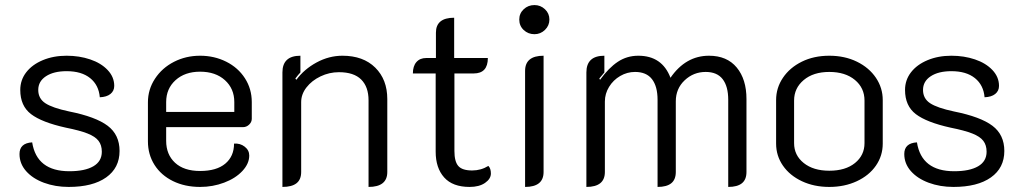

<svg xmlns="http://www.w3.org/2000/svg" viewBox="-20 -729 4034 758"><path d="M57 -121Q57 -164 107 -167Q125 -53 254 -53Q315 -53 348.5 -72.5Q382 -92 382 -130Q382 -156 369 -173Q356 -190 325.5 -202Q295 -214 240 -225Q145 -246 102.5 -278.5Q60 -311 60 -374Q60 -413 83.5 -443.5Q107 -474 149 -491.5Q191 -509 243 -509Q293 -509 336 -494.5Q379 -480 405 -452.5Q431 -425 431 -390Q431 -370 416 -358Q401 -346 374 -345Q370 -393 336 -420.5Q302 -448 243 -448Q192 -448 161.5 -428Q131 -408 131 -374Q131 -340 159 -321.5Q187 -303 253 -289Q358 -268 405 -232.5Q452 -197 452 -133Q452 -66 399 -28.5Q346 9 251 9Q198 9 153.5 -7.5Q109 -24 83 -53.5Q57 -83 57 -121Z M564 -171V-325Q564 -376 592 -418.5Q620 -461 667 -485Q714 -509 770 -509Q826 -509 873 -485.5Q920 -462 947 -420Q974 -378 974 -326V-260Q974 -247 963.5 -237Q953 -227 939 -227H636V-173Q636 -119 671 -86.5Q706 -54 770 -54Q835 -54 869.5 -83Q904 -112 904 -162Q928 -164 946 -150Q964 -136 964 -115Q964 -83 937 -54Q910 -25 865 -8Q820 9 770 9Q710 9 663 -14Q616 -37 590 -78Q564 -119 564 -171ZM905 -287V-326Q905 -379 868 -412.5Q831 -446 770 -446Q710 -446 673 -412.5Q636 -379 636 -326V-287Z M1095 -443Q1095 -509 1166 -509V-443Q1158 -435 1146 -419L1150 -414Q1181 -456 1230 -482.5Q1279 -509 1332 -509Q1414 -509 1461.5 -462Q1509 -415 1509 -338V-50Q1509 9 1435 9V-333Q1435 -386 1406 -415Q1377 -444 1318 -444Q1280 -444 1245.5 -427.5Q1211 -411 1190 -384Q1169 -357 1169 -326V-50Q1169 -20 1150.5 -5.5Q1132 9 1095 9Z M1700 -130V-439H1610Q1610 -468 1624 -484Q1638 -500 1663 -500H1701V-600Q1701 -659 1773 -659V-500H1906Q1906 -439 1850 -439H1774V-133Q1774 -91 1789.5 -73.5Q1805 -56 1844 -56Q1879 -56 1908 -74Q1918 -64 1918 -44Q1918 -23 1895 -7Q1872 9 1834 9Q1767 9 1733.5 -28.5Q1700 -66 1700 -130Z M2030 -652Q2030 -676 2047.5 -692.5Q2065 -709 2090 -709Q2114 -709 2131.5 -692.5Q2149 -676 2149 -652Q2149 -628 2131.5 -611Q2114 -594 2090 -594Q2065 -594 2047.5 -610.5Q2030 -627 2030 -652ZM2053 -449Q2053 -509 2126 -509V-50Q2126 9 2053 9Z M2295 -443Q2295 -509 2366 -509V-443Q2352 -427 2346 -419L2349 -414Q2383 -461 2419 -485Q2455 -509 2500 -509Q2594 -509 2627 -422Q2687 -509 2779 -509Q2850 -509 2888.5 -462.5Q2927 -416 2927 -338V-50Q2927 -20 2909 -5.5Q2891 9 2855 9V-335Q2855 -388 2833 -416.5Q2811 -445 2766 -445Q2718 -445 2683 -412Q2648 -379 2648 -329V-50Q2648 -20 2630 -5.5Q2612 9 2576 9V-335Q2576 -388 2554 -416.5Q2532 -445 2487 -445Q2456 -445 2428.5 -429Q2401 -413 2384.5 -386Q2368 -359 2368 -328V-50Q2368 9 2295 9Z M3044 -162V-334Q3044 -382 3071 -422Q3098 -462 3145.5 -485.5Q3193 -509 3254 -509Q3315 -509 3363 -485.5Q3411 -462 3438 -422Q3465 -382 3465 -334V-162Q3465 -114 3438 -75Q3411 -36 3362.5 -13.5Q3314 9 3254 9Q3194 9 3146 -13.5Q3098 -36 3071 -75Q3044 -114 3044 -162ZM3393 -164V-332Q3393 -382 3355 -413.5Q3317 -445 3254 -445Q3191 -445 3153 -413Q3115 -381 3115 -332V-164Q3115 -116 3153 -85.5Q3191 -55 3254 -55Q3318 -55 3355.5 -85.5Q3393 -116 3393 -164Z M3550 -121Q3550 -164 3600 -167Q3618 -53 3747 -53Q3808 -53 3841.5 -72.5Q3875 -92 3875 -130Q3875 -156 3862 -173Q3849 -190 3818.5 -202Q3788 -214 3733 -225Q3638 -246 3595.5 -278.5Q3553 -311 3553 -374Q3553 -413 3576.5 -443.5Q3600 -474 3642 -491.5Q3684 -509 3736 -509Q3786 -509 3829 -494.5Q3872 -480 3898 -452.5Q3924 -425 3924 -390Q3924 -370 3909 -358Q3894 -346 3867 -345Q3863 -393 3829 -420.5Q3795 -448 3736 -448Q3685 -448 3654.5 -428Q3624 -408 3624 -374Q3624 -340 3652 -321.5Q3680 -303 3746 -289Q3851 -268 3898 -232.5Q3945 -197 3945 -133Q3945 -66 3892 -28.5Q3839 9 3744 9Q3691 9 3646.5 -7.5Q3602 -24 3576 -53.5Q3550 -83 3550 -121Z"/></svg>

Font: K2D Light
Style: Regular
Weight: 300
Designer: Katatrad Aksorn Co.,Ltd.
Foundry: Cadson Demak Co.,Ltd.
Version: Version 1.000; ttfautohint (v1.6)